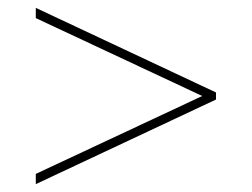

<svg xmlns="http://www.w3.org/2000/svg" viewBox="-20 -606 640 488"><path d="M71 -164 494 -362 71 -560V-586L529 -371V-353L71 -138Z"/></svg>

Font: Noto Sans Mono UI Thin
Style: Regular
Weight: 250
Monospace: yes
Designer: Monotype Design team
Foundry: Monotype Imaging Inc.
Version: Version 1.000